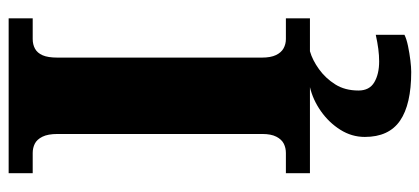

<svg xmlns="http://www.w3.org/2000/svg" viewBox="-290 -464 994 455"><g transform="rotate(-90 207.5 -237.0)"><path d="M24 0V-57H72Q84 -57 94 -62Q104 -67 110.5 -79.5Q117 -92 117 -113V-598Q117 -621 110.5 -634Q104 -647 94 -652Q84 -657 72 -657H24V-714H391V-657H342Q329 -657 319 -651.5Q309 -646 303.5 -633.5Q298 -621 298 -598V-114Q298 -93 304 -80.5Q310 -68 320 -62.5Q330 -57 342 -57H391V0ZM264 240Q187 240 148.5 213.5Q110 187 110 130Q110 99 127 72Q144 45 171 26Q198 7 228 0H313Q292 6 270.5 21.5Q249 37 234.5 60Q220 83 220 115Q220 141 239.5 152.5Q259 164 289 164Q303 164 318.5 162Q334 160 352 156V224Q342 229 325 232.5Q308 236 291.5 238Q275 240 264 240Z"/></g></svg>

Font: Noto Serif Bengali ExtraBold
Style: Regular
Weight: 800
Designer: Juan Bruce, Universal Thirst, Indian Type Foundry and the Monotype Design Team.
Foundry: Monotype Imaging Inc.
Version: Version 2.003